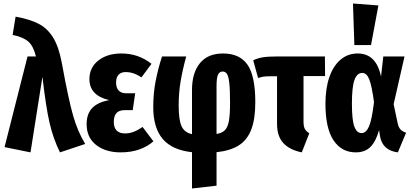

<svg xmlns="http://www.w3.org/2000/svg" viewBox="-20 -853 2354 1095"><path d="M332 -497Q370 -288 396.5 -195Q423 -102 466 -32L322 16Q284 -61 263 -151Q242 -241 222 -415L154 16L6 -14L137 -531H185Q171 -589 142.5 -615Q114 -641 52 -654L69 -758Q148 -744 199 -718Q250 -692 282.5 -639.5Q315 -587 332 -497Z M844 -489 787 -412Q762 -428 740.5 -435Q719 -442 696 -442Q671 -442 656.5 -427Q642 -412 642 -383Q642 -353 656.5 -337Q671 -321 700 -321H751L737 -225H694Q659 -225 644 -208Q629 -191 629 -158Q629 -92 694 -92Q717 -92 740.5 -100.5Q764 -109 793 -129L855 -47Q821 -17 774 -0.5Q727 16 668 16Q582 16 528 -26.5Q474 -69 474 -145Q474 -203 505.5 -236.5Q537 -270 603 -282Q490 -308 490 -402Q490 -468 541 -508Q592 -548 672 -548Q770 -548 844 -489Z M1215 15V206L1075 222V15Q962 3 908 -60.5Q854 -124 854 -242Q854 -320 867.5 -390Q881 -460 904 -531H1042Q1021 -454 1010 -388.5Q999 -323 999 -252Q999 -169 1015.5 -133Q1032 -97 1075 -88V-340Q1075 -437 1120 -492.5Q1165 -548 1252 -548Q1347 -548 1391.5 -484Q1436 -420 1436 -270Q1436 -173 1412.5 -113Q1389 -53 1340.5 -23Q1292 7 1215 15ZM1292 -268Q1292 -343 1287.5 -381Q1283 -419 1274 -432Q1265 -445 1250 -445Q1232 -445 1223.5 -427.5Q1215 -410 1215 -362V-89Q1246 -94 1262.5 -110.5Q1279 -127 1285.5 -163Q1292 -199 1292 -268Z M1744 -93 1701 16Q1632 2 1596 -37Q1560 -76 1560 -146V-418H1525Q1497 -418 1483.5 -416Q1470 -414 1452 -408L1424 -509Q1448 -521 1477.5 -526Q1507 -531 1563 -531H1833L1834 -419H1711V-159Q1711 -132 1718.5 -118Q1726 -104 1744 -93Z M2153 -416 2166 -531H2287L2225 -259L2248 -150Q2253 -126 2265 -114Q2277 -102 2296 -96L2249 16Q2161 5 2147 -77L2142 -111Q2124 -47 2093 -15.5Q2062 16 2009 16Q1928 16 1882 -53Q1836 -122 1836 -261Q1836 -349 1858.5 -413.5Q1881 -478 1922.5 -513Q1964 -548 2020 -548Q2126 -548 2153 -416ZM1987 -261Q1987 -168 2001 -131Q2015 -94 2042 -94Q2068 -94 2084.5 -132Q2101 -170 2113 -271Q2100 -366 2085.5 -401.5Q2071 -437 2046 -437Q2016 -437 2001.5 -397Q1987 -357 1987 -261ZM1993 -833 2138 -822 2096 -596H2001Z"/></svg>

Font: Fira Sans Extra Condensed
Style: Bold
Weight: 700
Width: 1
Designer: Carrois Corporate & Edenspiekermann AG
Foundry: Carrois Corporate GbR & Edenspiekermann AG
Version: Version 4.203